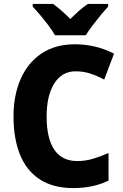

<svg xmlns="http://www.w3.org/2000/svg" viewBox="-20 -950 630 980"><path d="M366 -586Q296 -586 257 -524Q218 -462 218 -355Q218 -244 257 -186Q296 -128 374 -128Q417 -128 456 -140Q495 -152 534 -169V-28Q455 10 354 10Q251 10 183 -34.5Q115 -79 82 -161Q49 -243 49 -356Q49 -464 85.5 -547Q122 -630 192 -677Q262 -724 363 -724Q413 -724 463.5 -712.5Q514 -701 562 -676L512 -544Q478 -562 442.5 -574Q407 -586 366 -586ZM261 -770Q249 -791 228.5 -818.5Q208 -846 186 -872Q164 -898 147 -916V-930H251Q273 -914 294 -895.5Q315 -877 339 -853Q363 -877 384.5 -896Q406 -915 429 -930H532V-916Q515 -898 493.5 -872Q472 -846 451.5 -819Q431 -792 418 -770Z"/></svg>

Font: Noto Sans Lao UI SemCond ExtBd
Style: Regular
Weight: 800
Width: 4
Designer: Monotype Design Team
Foundry: Monotype Imaging Inc.
Version: Version 2.000; ttfautohint (v1.8.4.7-5d5b)